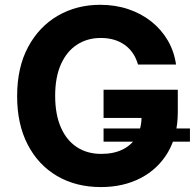

<svg xmlns="http://www.w3.org/2000/svg" viewBox="-20 -757 801 787"><path d="M393.8 9.8Q291.5 9.8 214.1 -35.5Q136.7 -80.8 93.5 -164.4Q50.2 -247.9 50.2 -362.7Q50.2 -480.9 95.4 -564.7Q140.5 -648.5 217.6 -692.9Q294.6 -737.3 390.8 -737.3Q452.5 -737.3 505.7 -719.5Q558.9 -701.7 600.3 -668.8Q641.7 -635.8 667.8 -591.1Q693.9 -546.3 701.6 -492.4H545.7Q538.4 -518 524.9 -538.2Q511.3 -558.4 491.8 -572.5Q472.4 -586.6 447.7 -594Q423 -601.4 393.2 -601.4Q337.8 -601.4 295.5 -573.8Q253.2 -546.2 229.6 -493.2Q206.1 -440.1 206.1 -364.5Q206.1 -288.4 229.3 -235.2Q252.5 -181.9 294.9 -154.1Q337.2 -126.2 394.9 -126.2Q446.9 -126.2 483.8 -144.8Q520.8 -163.5 540.5 -197.6Q560.2 -231.7 560.2 -278.1L591.6 -273.6H404.5V-389.3H708.8V-297.5Q708.8 -201.8 668.4 -133Q627.9 -64.2 556.7 -27.2Q485.4 9.8 393.8 9.8ZM404.5 -176.2V-230.5H758.6V-176.2Z"/></svg>

Font: Inter
Style: Regular
Weight: 400
Designer: Rasmus Andersson
Foundry: rsms
Version: Version 4.000;git-8c9346024